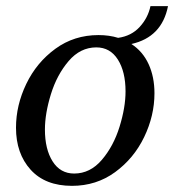

<svg xmlns="http://www.w3.org/2000/svg" viewBox="-20 -594 569 624"><path d="M407 -451Q444 -427 463 -385.5Q482 -344 482 -291Q482 -218 448.5 -148.5Q415 -79 354 -34.5Q293 10 214 10Q127 10 79.5 -42.5Q32 -95 32 -179Q32 -252 65.5 -321.5Q99 -391 160 -435.5Q221 -480 300 -480Q335 -480 364 -471Q407 -477 434 -506.5Q461 -536 469 -574H526Q506 -473 407 -451ZM388 -297Q388 -361 363 -400.5Q338 -440 293 -440Q241 -440 203 -395.5Q165 -351 145.5 -288Q126 -225 126 -173Q126 -109 151 -69.5Q176 -30 221 -30Q273 -30 311 -74.5Q349 -119 368.5 -182Q388 -245 388 -297Z"/></svg>

Font: Philosopher
Style: Italic
Weight: 400
Italic angle: -10°
Designer: Jovanny Lemonad
Foundry: Jovanny Lemonad
Version: Version 2.000